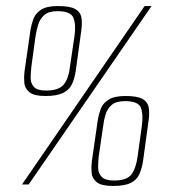

<svg xmlns="http://www.w3.org/2000/svg" viewBox="-20 -611 574 636"><path d="M53 0 459 -591H482L75 0ZM354 5Q316 5 300.5 -7.5Q285 -20 283.5 -38.5Q282 -57 284 -75L304 -214Q307 -232 313.5 -250Q320 -268 339 -280.5Q358 -293 396 -293Q434 -293 451.5 -283.5Q469 -274 472.5 -255.5Q476 -237 472 -210L454 -79Q450 -52 441 -33Q432 -14 412 -4.5Q392 5 354 5ZM357 -13Q401 -13 416 -34Q431 -55 436 -94L450 -195Q455 -233 446.5 -254.5Q438 -276 394 -276Q364 -276 349.5 -263Q335 -250 329.5 -231.5Q324 -213 322 -195L307 -93Q305 -75 305 -56.5Q305 -38 316.5 -25.5Q328 -13 357 -13ZM130 -293Q93 -293 77.5 -305.5Q62 -318 60.5 -336.5Q59 -355 61 -373L81 -512Q84 -530 90.5 -548Q97 -566 115.5 -578.5Q134 -591 172 -591Q211 -591 228.5 -581.5Q246 -572 249.5 -553.5Q253 -535 249 -508L231 -377Q227 -350 218 -331.5Q209 -313 188.5 -303Q168 -293 130 -293ZM132 -311Q176 -311 192 -332Q208 -353 212 -392L227 -493Q232 -531 223 -552.5Q214 -574 170 -574Q141 -574 126.5 -561Q112 -548 106.5 -529.5Q101 -511 98 -493L84 -391Q82 -373 81.5 -354.5Q81 -336 92 -323.5Q103 -311 132 -311Z"/></svg>

Font: Alumni Sans Thin
Style: Italic
Weight: 100
Italic angle: -8°
Designer: Robert E. Leuschke
Foundry: Robert E. Leuschke
Version: Version 1.016